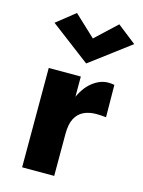

<svg xmlns="http://www.w3.org/2000/svg" viewBox="-119 -856 689 925"><g transform="rotate(15 226.0 -393.0)"><path d="M84.5 0V-495.5H244.5V0ZM210.5 -210Q210.5 -310.5 236 -375Q261.5 -439.5 300.5 -470.5Q339.5 -501.5 380 -501.5Q388 -501.5 396 -500.8Q404 -500 411 -498.5L412.5 -337.5Q400 -339 387 -339.8Q374 -340.5 362.5 -340.5Q327.5 -340.5 300.8 -327.5Q274 -314.5 259.2 -286Q244.5 -257.5 244.5 -210ZM253 -563 55 -713 147.5 -786.5 281.5 -661H224.5L358.5 -786.5L452.5 -713Z"/></g></svg>

Font: Karla ExtraBold
Style: Regular
Weight: 800
Designer: Jonathan Pinhorn
Version: Version 2.001